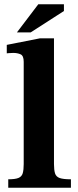

<svg xmlns="http://www.w3.org/2000/svg" viewBox="-20 -887 367 907"><path d="M315 0H19V-40Q52 -40 67.5 -46.5Q83 -53 87.5 -69Q92 -85 92 -112V-595Q92 -624 77 -630.5Q62 -637 43 -637Q31 -637 21.5 -636Q12 -635 12 -635V-675L169 -706H235V-112Q235 -84 240 -68Q245 -52 262 -46Q279 -40 315 -40ZM125 -734H60L161 -867H282V-835Z"/></svg>

Font: STIX Two Text
Style: Bold
Weight: 700
Designer: Ross Mills, John Hudson & Paul Hanslow, Tiro Typeworks Ltd; with prior portions MicroPress Inc., and Coen Hoffman.
Foundry: Tiro Typeworks Ltd
Version: Version 2.13 b171